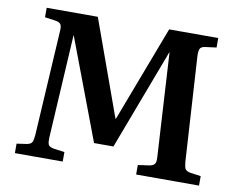

<svg xmlns="http://www.w3.org/2000/svg" viewBox="-77 -814 1143 917"><g transform="rotate(10 494.0 -355.0)"><path d="M49 0V-46L98 -53Q118 -57 123 -67.5Q128 -78 130 -102L160 -611Q162 -635 155.5 -644.5Q149 -654 128 -657L78 -664V-710H326L494 -244L497 -249L672 -710H910V-664L857 -657Q840 -655 833 -646.5Q826 -638 827 -609L858 -101Q860 -76 865.5 -66.5Q871 -57 891 -53L942 -46V0H637V-46L693 -54Q710 -57 717 -66Q724 -75 722 -101L693 -599L692 -603L507 -113H413L228 -603L227 -600L198 -101Q197 -79 201.5 -68Q206 -57 230 -53L281 -46V0Z"/></g></svg>

Font: Literata 36pt SemiBold
Style: Regular
Weight: 600
Designer: Latin by Veronika Burian and Jose Scaglione. Greek by Irene Vlachou. Cyrillic by Vera Evstafieva.
Foundry: TypeTogether
Version: Version 3.002